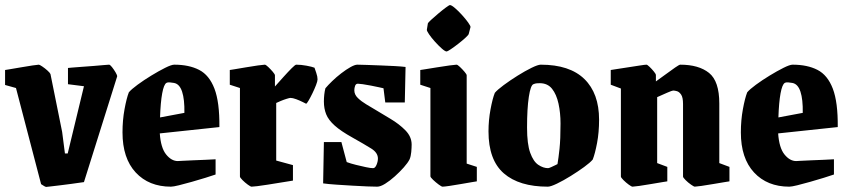

<svg xmlns="http://www.w3.org/2000/svg" viewBox="-20 -725 3345 757"><path d="M162 12Q159 12 150.5 6.5Q142 1 142 1L43 -378L0 -390V-449Q0 -449 18.5 -452Q37 -455 62.5 -459.5Q88 -464 108.5 -467Q129 -470 133 -470Q136 -470 146.5 -463Q157 -456 167 -447Q177 -438 179 -433L225 -205L236 -120H247L311 -385L248 -393V-457Q248 -457 263.5 -458.5Q279 -460 302.5 -461.5Q326 -463 349.5 -465Q373 -467 390 -468.5Q407 -470 410 -470Q414 -470 421.5 -460.5Q429 -451 435.5 -440Q442 -429 442 -424L311 -7Q311 -7 296.5 -5Q282 -3 261 0Q240 3 218 5.5Q196 8 180 10Q164 12 162 12Z M830 -37Q816 -32 790 -24Q764 -16 736 -8Q708 0 685.5 5.5Q663 11 654 11Q567 11 515 -45Q463 -101 463 -203Q463 -251 471 -294.5Q479 -338 488 -361Q498 -373 522.5 -391Q547 -409 576.5 -427Q606 -445 631 -457.5Q656 -470 667 -470Q725 -470 765 -449.5Q805 -429 825.5 -375.5Q846 -322 845 -224L610 -199Q614 -142 635 -116Q656 -90 681 -90Q682 -90 699.5 -91Q717 -92 742 -93Q767 -94 791 -95Q815 -96 830 -97ZM636 -398Q626 -392 619.5 -357Q613 -322 611 -262L707 -280Q708 -333 698 -363.5Q688 -394 666 -398Q661 -399 651 -400Q641 -401 636 -398Z M972 11Q968 11 957 3Q946 -5 936 -15Q926 -25 926 -29V-378L886 -391V-449Q886 -449 905 -452Q924 -455 949.5 -459.5Q975 -464 997 -467Q1019 -470 1024 -470Q1028 -470 1037.5 -461Q1047 -452 1055.5 -442Q1064 -432 1064 -428V-384Q1080 -402 1098 -422Q1116 -442 1130 -456Q1144 -470 1148 -470Q1167 -470 1188.5 -466Q1210 -462 1220 -458Q1222 -452 1227 -437.5Q1232 -423 1232 -412Q1232 -405 1226 -389.5Q1220 -374 1212 -357.5Q1204 -341 1197 -329Q1190 -317 1187 -316Q1185 -317 1173 -323Q1161 -329 1147.5 -334Q1134 -339 1125 -339Q1122 -339 1110.5 -335.5Q1099 -332 1087 -327Q1075 -322 1069 -319V-92L1135 -74V-13Q1135 -13 1120 -10.5Q1105 -8 1082.5 -4.5Q1060 -1 1036 3Q1012 7 994 9Q976 11 972 11Z M1467 11Q1455 11 1428.5 10Q1402 9 1369.5 7Q1337 5 1306 3Q1275 1 1254 -2L1257 -165H1326L1347 -86Q1363 -80 1383.5 -75Q1404 -70 1422.5 -66Q1441 -62 1451 -62Q1459 -62 1464.5 -75Q1470 -88 1470 -100Q1470 -123 1443.5 -139.5Q1417 -156 1369 -183Q1324 -208 1299.5 -230Q1275 -252 1266 -274.5Q1257 -297 1257 -325Q1257 -338 1258.5 -352Q1260 -366 1263 -377Q1273 -389 1289.5 -405Q1306 -421 1325.5 -436Q1345 -451 1362 -460.5Q1379 -470 1389 -470Q1402 -470 1427 -469Q1452 -468 1481 -467Q1510 -466 1536.5 -464.5Q1563 -463 1579 -461L1576 -321H1499L1492 -377Q1488 -378 1474 -381Q1460 -384 1442.5 -387.5Q1425 -391 1410.5 -393Q1396 -395 1391 -395Q1383 -395 1380 -386.5Q1377 -378 1377 -369Q1377 -352 1391 -338.5Q1405 -325 1423.5 -314Q1442 -303 1457 -294Q1485 -277 1519.5 -256.5Q1554 -236 1578.5 -211Q1603 -186 1603 -155Q1603 -143 1601.5 -126Q1600 -109 1595 -97Q1588 -83 1572 -65Q1556 -47 1536.5 -29.5Q1517 -12 1498.5 -0.5Q1480 11 1467 11Z M1667 -633Q1668 -636 1680 -647Q1692 -658 1708 -671.5Q1724 -685 1737.5 -695Q1751 -705 1754 -705Q1760 -705 1773.5 -693.5Q1787 -682 1801.5 -666Q1816 -650 1826 -636Q1836 -622 1835 -618L1828 -591Q1827 -587 1815 -576Q1803 -565 1787 -552.5Q1771 -540 1757.5 -531Q1744 -522 1741 -522Q1735 -522 1722 -533.5Q1709 -545 1695 -560.5Q1681 -576 1671.5 -590Q1662 -604 1663 -608ZM1725 11Q1721 11 1709.5 2.5Q1698 -6 1687.5 -16Q1677 -26 1677 -30V-378L1637 -391V-449Q1637 -449 1656.5 -452Q1676 -455 1703 -459.5Q1730 -464 1752.5 -467Q1775 -470 1780 -470Q1784 -470 1793.5 -461Q1803 -452 1811.5 -442Q1820 -432 1820 -428V-80L1860 -67V-10Q1860 -10 1841.5 -7Q1823 -4 1798 0.5Q1773 5 1752 8Q1731 11 1725 11Z M2140 11Q2027 11 1966.5 -41.5Q1906 -94 1906 -207Q1906 -251 1914 -294Q1922 -337 1931 -359Q1941 -371 1966 -389.5Q1991 -408 2020.5 -426.5Q2050 -445 2075.5 -457.5Q2101 -470 2112 -470Q2226 -470 2284 -413.5Q2342 -357 2342 -253Q2342 -203 2334 -161Q2326 -119 2317 -96Q2307 -84 2283 -66.5Q2259 -49 2230 -31Q2201 -13 2176 -1Q2151 11 2140 11ZM2141 -62Q2144 -62 2153 -66Q2162 -70 2170 -74Q2178 -78 2178 -78Q2182 -101 2186 -138.5Q2190 -176 2190 -238Q2190 -280 2182 -316.5Q2174 -353 2156.5 -375Q2139 -397 2108 -397Q2102 -397 2096 -396.5Q2090 -396 2083 -393Q2072 -389 2065 -343Q2058 -297 2058 -222Q2058 -157 2070.5 -122.5Q2083 -88 2102.5 -75Q2122 -62 2141 -62Z M2474 11Q2470 11 2459 3Q2448 -5 2438 -15Q2428 -25 2428 -29V-376L2388 -391V-449Q2388 -449 2407 -452Q2426 -455 2452.5 -459Q2479 -463 2501 -466.5Q2523 -470 2529 -470Q2532 -470 2541 -461.5Q2550 -453 2558 -443Q2566 -433 2566 -430V-404Q2583 -416 2604 -431.5Q2625 -447 2641.5 -458.5Q2658 -470 2662 -470Q2735 -470 2775.5 -437.5Q2816 -405 2816 -317V-82L2856 -67V-10Q2856 -10 2837 -7Q2818 -4 2792.5 0.5Q2767 5 2745.5 8Q2724 11 2719 11Q2716 11 2704.5 3Q2693 -5 2683 -15Q2673 -25 2673 -29V-315Q2673 -341 2665.5 -352Q2658 -363 2649 -365.5Q2640 -368 2634 -368Q2630 -368 2610.5 -359.5Q2591 -351 2571 -342V-82L2611 -67V-10Q2611 -10 2592 -7Q2573 -4 2547.5 0.5Q2522 5 2500.5 8Q2479 11 2474 11Z M3268 -37Q3254 -32 3228 -24Q3202 -16 3174 -8Q3146 0 3123.5 5.5Q3101 11 3092 11Q3005 11 2953 -45Q2901 -101 2901 -203Q2901 -251 2909 -294.5Q2917 -338 2926 -361Q2936 -373 2960.5 -391Q2985 -409 3014.5 -427Q3044 -445 3069 -457.5Q3094 -470 3105 -470Q3163 -470 3203 -449.5Q3243 -429 3263.5 -375.5Q3284 -322 3283 -224L3048 -199Q3052 -142 3073 -116Q3094 -90 3119 -90Q3120 -90 3137.5 -91Q3155 -92 3180 -93Q3205 -94 3229 -95Q3253 -96 3268 -97ZM3074 -398Q3064 -392 3057.5 -357Q3051 -322 3049 -262L3145 -280Q3146 -333 3136 -363.5Q3126 -394 3104 -398Q3099 -399 3089 -400Q3079 -401 3074 -398Z"/></svg>

Font: Grenze Gotisch ExtraBold
Style: Regular
Weight: 800
Designer: Renata Polastri
Foundry: Omnibus-Type
Version: Version 1.001